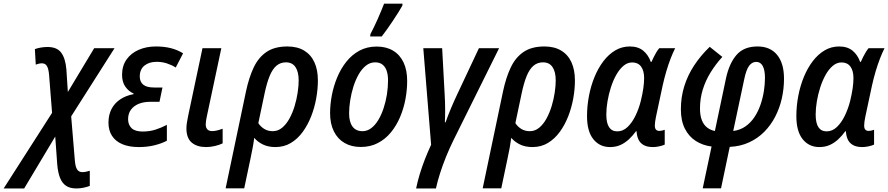

<svg xmlns="http://www.w3.org/2000/svg" viewBox="-140 -809 4944 1069"><path d="M-119.6 240.2 149.9 -180.7 133.3 -392.1Q130.4 -425.8 121.3 -441.2Q112.3 -456.5 93.3 -456.5Q84.5 -456.5 75.9 -454.3Q67.4 -452.1 59.1 -449.2L54.2 -535.6Q68.4 -541 87.4 -544.2Q106.4 -547.4 124.5 -547.4Q177.2 -547.4 200.7 -515.9Q224.1 -484.4 229.5 -423.8L237.8 -296.9L384.3 -540.5H497.6L256.3 -161.1L276.9 86.4Q279.8 120.1 289.6 134.8Q299.3 149.4 319.3 149.4Q328.1 149.4 338.9 147.2Q349.6 145 359.9 141.6V226.1Q343.3 232.4 324.2 236.3Q305.2 240.2 284.7 240.2Q250 240.2 228 225.6Q206.1 210.9 194.3 181.4Q182.6 151.9 178.7 106.9L167.5 -48.8L-5.4 240.2Z M632.8 9.8Q578.6 9.8 540.8 -6.3Q502.9 -22.5 483.4 -53Q463.9 -83.5 463.9 -126Q463.9 -168.9 480.7 -201.7Q497.6 -234.4 529.1 -255.6Q560.5 -276.9 603.5 -284.7L604 -288.1Q576.2 -300.3 557.9 -326.4Q539.6 -352.5 539.6 -392.1Q539.6 -442.9 564.9 -478.3Q590.3 -513.7 633.1 -532Q675.8 -550.3 728 -550.3Q774.4 -550.3 811.5 -540.8Q848.6 -531.2 879.4 -512.2L838.4 -433.1Q815.9 -447.3 789.1 -456.1Q762.2 -464.8 731.9 -464.8Q690.4 -464.8 664.3 -443.8Q638.2 -422.9 638.2 -383.3Q638.2 -353.5 657.5 -337.6Q676.8 -321.8 717.8 -321.8H764.6L748 -242.2H696.3Q659.7 -242.2 631.8 -230.7Q604 -219.2 588.6 -197.5Q573.2 -175.8 573.2 -145.5Q573.2 -113.8 592.8 -95.2Q612.3 -76.7 654.3 -76.7Q692.9 -76.7 725.6 -87.2Q758.3 -97.7 789.1 -113.8V-25.4Q759.3 -9.8 719.7 0Q680.2 9.8 632.8 9.8Z M1007.3 9.8Q957 9.8 927.5 -15.1Q897.9 -40 897.9 -94.7Q897.9 -107.9 900.6 -126.2Q903.3 -144.5 908.2 -167L987.3 -540.5H1092.3L1011.2 -159.2Q1008.8 -147.5 1007.1 -136.5Q1005.4 -125.5 1005.4 -116.2Q1005.4 -99.1 1014.2 -89.1Q1022.9 -79.1 1041 -79.1Q1054.7 -79.1 1069.1 -82.8Q1083.5 -86.4 1099.6 -92.3V-10.7Q1081.5 -2 1056.6 3.9Q1031.7 9.8 1007.3 9.8Z M1116.2 239.7 1229.5 -299.8Q1246.1 -377.9 1272.7 -433.8Q1299.3 -489.7 1344.2 -520Q1389.2 -550.3 1460 -550.3Q1515.6 -550.3 1553.5 -527.3Q1591.3 -504.4 1610.6 -462.2Q1629.9 -419.9 1629.9 -361.3Q1629.9 -313 1620.6 -261.2Q1611.3 -209.5 1592.5 -161.4Q1573.7 -113.3 1545.4 -74.5Q1517.1 -35.6 1479.2 -12.9Q1441.4 9.8 1393.6 9.8Q1353.5 9.8 1324.2 -4.4Q1294.9 -18.6 1275.4 -41.5Q1272 -14.2 1266.8 13.4Q1261.7 41 1255.4 70.3L1219.7 239.7ZM1378.4 -78.6Q1407.7 -78.6 1430.9 -97.9Q1454.1 -117.2 1471.4 -148.7Q1488.8 -180.2 1500.2 -218Q1511.7 -255.9 1517.3 -293.5Q1522.9 -331.1 1522.9 -361.3Q1522.9 -409.2 1505.1 -435.5Q1487.3 -461.9 1452.1 -461.9Q1421.4 -461.9 1399.2 -443.1Q1377 -424.3 1361.1 -385.5Q1345.2 -346.7 1332.5 -285.6L1298.3 -123.5Q1310.5 -104 1331.1 -91.3Q1351.6 -78.6 1378.4 -78.6Z M1868.7 9.3Q1816.4 9.3 1778.1 -13.2Q1739.7 -35.6 1718.8 -77.9Q1697.8 -120.1 1697.8 -178.7Q1697.8 -226.6 1707.5 -278.1Q1717.3 -329.6 1737.3 -377.9Q1757.3 -426.3 1788.1 -465.1Q1818.8 -503.9 1861.1 -526.9Q1903.3 -549.8 1957.5 -549.8Q2010.3 -549.8 2048.3 -527.1Q2086.4 -504.4 2106.7 -461.7Q2127 -418.9 2127 -358.9Q2127 -308.1 2117.2 -256.1Q2107.4 -204.1 2087.2 -156.5Q2066.9 -108.9 2036.1 -71.5Q2005.4 -34.2 1963.6 -12.5Q1921.9 9.3 1868.7 9.3ZM1878.4 -78.6Q1904.3 -78.6 1926.5 -95.2Q1948.7 -111.8 1966.1 -140.6Q1983.4 -169.4 1995.6 -206.1Q2007.8 -242.7 2014.2 -282.7Q2020.5 -322.8 2020.5 -361.8Q2020.5 -390.6 2013.4 -413.1Q2006.3 -435.5 1990.5 -448.7Q1974.6 -461.9 1948.7 -461.9Q1920.4 -461.9 1897.2 -443.4Q1874 -424.8 1856.7 -394.3Q1839.4 -363.8 1827.6 -326.4Q1815.9 -289.1 1809.8 -250.2Q1803.7 -211.4 1803.7 -177.7Q1803.7 -129.9 1822.8 -104.2Q1841.8 -78.6 1878.4 -78.6ZM1920.9 -606 1922.4 -619.1Q1930.7 -634.8 1941.4 -656.7Q1952.1 -678.7 1962.9 -702.9Q1973.6 -727.1 1982.9 -749.8Q1992.2 -772.5 1998.5 -788.6H2101.1L2100.1 -777.3Q2091.8 -762.2 2077.9 -740.2Q2064 -718.3 2047.9 -693.8Q2031.7 -669.4 2015.4 -646.5Q1999 -623.5 1985.4 -606Z M2176.8 240.2Q2185.1 199.7 2197.5 158.9Q2210 118.2 2225.8 77.6Q2241.7 37.1 2260.3 -2.9L2216.8 -540.5H2321.8L2335.9 -280.3Q2336.9 -263.2 2337.6 -243.4Q2338.4 -223.6 2338.4 -203.6Q2338.4 -183.6 2338.1 -164.1Q2337.9 -144.5 2336.9 -127.9H2340.8Q2354 -165.5 2370.6 -205.1Q2387.2 -244.6 2404.3 -280.8L2526.4 -540.5H2638.7L2385.7 -30.3Q2362.3 17.1 2343.3 64.2Q2324.2 111.3 2310.1 155.8Q2295.9 200.2 2287.1 240.2Z M2547.4 239.7 2660.6 -299.8Q2677.2 -377.9 2703.9 -433.8Q2730.5 -489.7 2775.4 -520Q2820.3 -550.3 2891.1 -550.3Q2946.8 -550.3 2984.6 -527.3Q3022.5 -504.4 3041.7 -462.2Q3061 -419.9 3061 -361.3Q3061 -313 3051.8 -261.2Q3042.5 -209.5 3023.7 -161.4Q3004.9 -113.3 2976.6 -74.5Q2948.2 -35.6 2910.4 -12.9Q2872.6 9.8 2824.7 9.8Q2784.7 9.8 2755.4 -4.4Q2726.1 -18.6 2706.5 -41.5Q2703.1 -14.2 2698 13.4Q2692.9 41 2686.5 70.3L2650.9 239.7ZM2809.6 -78.6Q2838.9 -78.6 2862.1 -97.9Q2885.3 -117.2 2902.6 -148.7Q2919.9 -180.2 2931.4 -218Q2942.9 -255.9 2948.5 -293.5Q2954.1 -331.1 2954.1 -361.3Q2954.1 -409.2 2936.3 -435.5Q2918.5 -461.9 2883.3 -461.9Q2852.5 -461.9 2830.3 -443.1Q2808.1 -424.3 2792.2 -385.5Q2776.4 -346.7 2763.7 -285.6L2729.5 -123.5Q2741.7 -104 2762.2 -91.3Q2782.7 -78.6 2809.6 -78.6Z M3256.3 9.8Q3198.7 9.8 3163.6 -33.9Q3128.4 -77.6 3128.4 -162.1Q3128.4 -219.2 3139.2 -275.4Q3149.9 -331.5 3170.4 -381.1Q3190.9 -430.7 3220 -468.8Q3249 -506.8 3285.9 -528.6Q3322.8 -550.3 3366.7 -550.3Q3412.6 -550.3 3441.2 -526.9Q3469.7 -503.4 3483.4 -464.4H3487.3Q3492.7 -477.1 3499.8 -491.2Q3506.8 -505.4 3514.6 -518.3Q3522.5 -531.2 3530.3 -540.5H3619.1Q3606.9 -516.6 3594.2 -483.9Q3581.5 -451.2 3570.1 -412.6Q3558.6 -374 3549.3 -332L3512.2 -158.2Q3509.3 -144.5 3507.6 -131.8Q3505.9 -119.1 3505.9 -109.9Q3505.9 -93.8 3512.7 -86.9Q3519.5 -80.1 3531.2 -80.1Q3537.6 -80.1 3545.7 -81.8Q3553.7 -83.5 3561 -86.4V-3.9Q3549.8 1.5 3531.2 5.6Q3512.7 9.8 3495.6 9.8Q3462.4 9.8 3442.6 -2Q3422.9 -13.7 3414.1 -33.7Q3405.3 -53.7 3404.3 -78.1H3400.9Q3382.3 -52.7 3361.1 -33Q3339.8 -13.2 3314.2 -1.7Q3288.6 9.8 3256.3 9.8ZM3296.9 -77.6Q3328.6 -77.6 3354 -101.8Q3379.4 -126 3398.2 -164.8Q3417 -203.6 3427.7 -246.6Q3437 -284.2 3441.7 -316.2Q3446.3 -348.1 3446.3 -374Q3446.3 -415.5 3429.2 -438.5Q3412.1 -461.4 3379.9 -461.4Q3353.5 -461.4 3331.1 -442.4Q3308.6 -423.3 3291 -391.8Q3273.4 -360.4 3261.2 -322.3Q3249 -284.2 3242.4 -244.9Q3235.8 -205.6 3235.8 -171.4Q3235.8 -124 3251.2 -100.8Q3266.6 -77.6 3296.9 -77.6Z M3772.5 239.7 3821.8 6.8Q3772.5 0.5 3733.9 -24.2Q3695.3 -48.8 3673.1 -92.8Q3650.9 -136.7 3650.9 -200.7Q3650.9 -267.6 3669.7 -328.4Q3688.5 -389.2 3724.4 -444.1Q3760.3 -499 3811.5 -548.3L3881.8 -492.2Q3844.2 -451.2 3816.2 -405.5Q3788.1 -359.9 3772.7 -309.8Q3757.3 -259.8 3757.3 -204.6Q3757.3 -166 3767.8 -139.6Q3778.3 -113.3 3797.1 -98.9Q3815.9 -84.5 3840.3 -79.6L3902.3 -374Q3920.4 -457 3961.2 -503.7Q4002 -550.3 4077.6 -550.3Q4148.4 -550.3 4186.8 -503.4Q4225.1 -456.5 4225.1 -371.1Q4225.1 -314.9 4212.9 -261Q4200.7 -207 4176.3 -159.7Q4151.9 -112.3 4115.5 -75.4Q4079.1 -38.6 4031 -16.4Q3982.9 5.9 3922.9 8.8L3874.5 239.7ZM3942.4 -79.6Q3981.9 -85 4011.5 -106Q4041 -127 4061.5 -158.4Q4082 -189.9 4094.7 -227.3Q4107.4 -264.6 4113.3 -303Q4119.1 -341.3 4119.1 -375Q4119.1 -418.9 4106.7 -441.7Q4094.2 -464.4 4070.8 -464.4Q4046.9 -464.4 4030.8 -442.6Q4014.6 -420.9 4003.4 -366.7Z M4421.9 9.8Q4364.3 9.8 4329.1 -33.9Q4293.9 -77.6 4293.9 -162.1Q4293.9 -219.2 4304.7 -275.4Q4315.4 -331.5 4335.9 -381.1Q4356.4 -430.7 4385.5 -468.8Q4414.6 -506.8 4451.4 -528.6Q4488.3 -550.3 4532.2 -550.3Q4578.1 -550.3 4606.7 -526.9Q4635.3 -503.4 4648.9 -464.4H4652.8Q4658.2 -477.1 4665.3 -491.2Q4672.4 -505.4 4680.2 -518.3Q4688 -531.2 4695.8 -540.5H4784.7Q4772.5 -516.6 4759.8 -483.9Q4747.1 -451.2 4735.6 -412.6Q4724.1 -374 4714.8 -332L4677.7 -158.2Q4674.8 -144.5 4673.1 -131.8Q4671.4 -119.1 4671.4 -109.9Q4671.4 -93.8 4678.2 -86.9Q4685.1 -80.1 4696.8 -80.1Q4703.1 -80.1 4711.2 -81.8Q4719.2 -83.5 4726.6 -86.4V-3.9Q4715.3 1.5 4696.8 5.6Q4678.2 9.8 4661.1 9.8Q4627.9 9.8 4608.2 -2Q4588.4 -13.7 4579.6 -33.7Q4570.8 -53.7 4569.8 -78.1H4566.4Q4547.9 -52.7 4526.6 -33Q4505.4 -13.2 4479.7 -1.7Q4454.1 9.8 4421.9 9.8ZM4462.4 -77.6Q4494.1 -77.6 4519.5 -101.8Q4544.9 -126 4563.7 -164.8Q4582.5 -203.6 4593.3 -246.6Q4602.5 -284.2 4607.2 -316.2Q4611.8 -348.1 4611.8 -374Q4611.8 -415.5 4594.7 -438.5Q4577.6 -461.4 4545.4 -461.4Q4519 -461.4 4496.6 -442.4Q4474.1 -423.3 4456.5 -391.8Q4439 -360.4 4426.8 -322.3Q4414.6 -284.2 4408 -244.9Q4401.4 -205.6 4401.4 -171.4Q4401.4 -124 4416.7 -100.8Q4432.1 -77.6 4462.4 -77.6Z"/></svg>

Font: Open Sans SemiCondensed SemiBold
Style: Italic
Weight: 600
Width: 4
Italic angle: -12°
Designer: Monotype Design Team
Foundry: Monotype Imaging Inc.
Version: Version 3.000